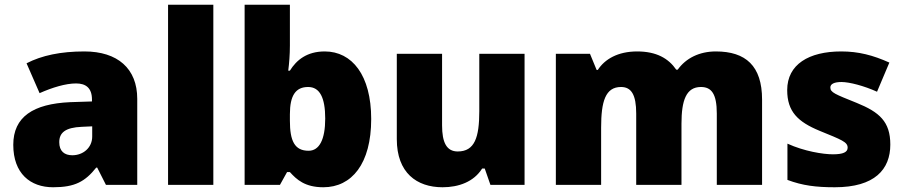

<svg xmlns="http://www.w3.org/2000/svg" viewBox="-20 -780 3816 810"><path d="M336 -563C236 -563 156 -546 92 -513L147 -387C201 -411 257 -428 301 -428C342 -428 368 -409 368 -360V-352L276 -349C120 -342 36 -287 36 -169C36 -48 108 10 204 10C296 10 339 -14 386 -73H390L427 0H559V-363C559 -491 476 -563 336 -563ZM325 -245 369 -247V-204C369 -157 331 -125 285 -125C252 -125 230 -142 230 -180C230 -220 255 -242 325 -245Z M880 0V-760H689V0Z M1203 -588V-760H1012V0H1161L1191 -54H1203C1231 -23 1266 10 1344 10C1464 10 1546 -89 1546 -278C1546 -463 1465 -563 1350 -563C1275 -563 1231 -527 1203 -482H1196C1200 -513 1203 -549 1203 -588ZM1280 -413C1329 -413 1352 -368 1352 -280C1352 -191 1327 -144 1282 -144C1223 -144 1203 -185 1203 -271V-298C1203 -377 1227 -413 1280 -413Z M2193 -553H2002V-311C2002 -201 1983 -141 1911 -141C1864 -141 1845 -179 1845 -251V-553H1654V-193C1654 -51 1738 10 1847 10C1915 10 1979 -13 2014 -69H2025L2049 0H2193Z M3000 -563C2931 -563 2874 -535 2839 -486H2833C2800 -534 2749 -563 2668 -563C2586 -563 2531 -530 2502 -485H2497L2469 -553H2325V0H2516V-242C2516 -352 2534 -413 2600 -413C2643 -413 2664 -381 2664 -301V0H2855V-258C2855 -357 2875 -413 2937 -413C2981 -413 3004 -385 3004 -301V0H3195V-360C3195 -502 3126 -563 3000 -563Z M3736 -170C3736 -267 3690 -307 3594 -346C3502 -383 3483 -390 3483 -411C3483 -426 3500 -434 3530 -434C3563 -434 3625 -418 3680 -393L3732 -516C3663 -547 3602 -563 3529 -563C3392 -563 3301 -508 3301 -400C3301 -309 3346 -266 3438 -228C3531 -190 3556 -181 3556 -157C3556 -138 3537 -129 3494 -129C3452 -129 3372 -142 3302 -174V-21C3366 3 3423 10 3502 10C3670 10 3736 -65 3736 -170Z"/></svg>

Font: Noto Sans Arabic UI Bk
Style: Regular
Weight: 900
Designer: Monotype Design Team, Nadine Chahine and Nizar Qandah
Foundry: Monotype Imaging Inc.
Version: Version 2.010